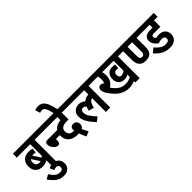

<svg xmlns="http://www.w3.org/2000/svg" viewBox="62 -1965 3302 3302"><g transform="rotate(-45 1713.0 -314.0)"><path d="M514 -528H434V0H327V-136Q303 -120 273.5 -111Q244 -102 205 -102Q127 -102 80 -148.5Q33 -195 33 -278Q33 -361 81 -408.5Q129 -456 213 -456Q238 -456 262 -453.5Q286 -451 301 -448L293 -360Q264 -367 228 -367Q220 -367 212 -366L303 -224Q316 -234 327 -249V-528H0V-622H514ZM134 -277Q134 -229 156 -209.5Q178 -190 214 -190Q231 -190 248 -194L153 -340Q134 -317 134 -277Z M271 0Q319 -22 369 -22Q438 -22 476 19Q514 60 514 125Q514 188 473 228Q432 268 356 268Q268 268 208 221.5Q148 175 98 101L178 54Q224 123 262.5 151Q301 179 350 179Q419 179 419 122Q419 91 402.5 78.5Q386 66 363 66Q347 66 332 69.5Q317 73 303 80Z M501 -622H821V-528H501ZM702 -278V-235Q702 -171 648 -171Q621 -171 593.5 -193.5Q566 -216 547.5 -248.5Q529 -281 529 -311Q529 -338 541.5 -355Q554 -372 593 -372H825V-278Z M1105 63Q1089 29 1074.5 -5.5Q1060 -40 1050 -68Q1032 -66 1015 -66Q959 -66 909 -86.5Q859 -107 828 -151Q797 -195 797 -265Q797 -312 812 -344.5Q827 -377 851 -400Q877 -423 911.5 -436Q946 -449 987 -453V-528H764V-622H1230V-528H1094V-362H1058Q1011 -362 983.5 -355.5Q956 -349 936 -334Q921 -322 912.5 -304Q904 -286 904 -261Q904 -212 932.5 -185.5Q961 -159 1019 -159Q1023 -159 1027 -159Q1025 -174 1025 -185Q1025 -221 1046 -237.5Q1067 -254 1095 -254Q1136 -254 1158.5 -227.5Q1181 -201 1181 -166Q1181 -133 1168.5 -115Q1156 -97 1137 -87Q1159 -34 1195 25Z M991 -615Q968 -717 945 -758.5Q922 -800 883 -800Q867 -800 854 -797Q841 -794 829 -789L801 -880Q841 -896 883 -896Q931 -896 968 -872.5Q1005 -849 1034 -788Q1063 -727 1086 -615Z M1217 -528V-622H1826V-528H1746V0H1639V-335Q1622 -333 1604.5 -321.5Q1587 -310 1571.5 -281Q1556 -252 1545 -197L1447 -224Q1456 -267 1470 -301Q1457 -314 1442.5 -322Q1428 -330 1411 -330Q1383 -330 1369.5 -311.5Q1356 -293 1356 -266Q1356 -213 1388.5 -164Q1421 -115 1484 -47L1406 15Q1334 -61 1291.5 -131.5Q1249 -202 1249 -271Q1249 -326 1271 -360Q1293 -394 1326.5 -410Q1360 -426 1395 -426Q1433 -426 1462 -414Q1491 -402 1520 -378Q1569 -425 1639 -425V-528Z M2462 -528V0H2355V-36Q2323 -20 2288 -12.5Q2253 -5 2215 -5Q2141 -5 2079.5 -34Q2018 -63 1968.5 -113Q1919 -163 1879 -225Q1858 -258 1849.5 -283.5Q1841 -309 1841 -331Q1841 -356 1856 -376Q1871 -396 1905 -396Q1939 -396 1966 -367Q1983 -403 1983 -453Q1983 -494 1973 -528H1813V-622H2542V-528ZM2274 -253Q2299 -253 2319 -263Q2339 -273 2355 -290V-528H2078Q2083 -511 2086.5 -489.5Q2090 -468 2090 -442Q2090 -369 2060 -321.5Q2030 -274 1984 -246Q2033 -175 2088.5 -137Q2144 -99 2219 -99Q2259 -99 2290.5 -107Q2322 -115 2355 -133V-193Q2336 -181 2313 -174Q2290 -167 2261 -167Q2197 -167 2157.5 -205.5Q2118 -244 2118 -319Q2118 -390 2156.5 -430.5Q2195 -471 2265 -471Q2281 -471 2299 -469Q2317 -467 2329 -464L2322 -380Q2302 -386 2279 -386Q2218 -386 2218 -318Q2218 -282 2234 -267.5Q2250 -253 2274 -253Z M2751 -135Q2665 -135 2624 -188Q2606 -210 2597 -242Q2588 -274 2588 -325V-528H2529V-622H2953V-528H2912V-311Q2912 -263 2903.5 -233Q2895 -203 2878 -182Q2838 -135 2751 -135ZM2749 -228Q2781 -228 2793 -248Q2800 -258 2803 -273.5Q2806 -289 2806 -320V-528H2695V-318Q2695 -292 2697.5 -276.5Q2700 -261 2706 -250Q2719 -228 2749 -228Z M3204 -209Q3160 -209 3116 -191Q3080 -218 3052 -256.5Q3024 -295 3024 -343Q3024 -395 3057 -424Q3075 -440 3103 -449Q3131 -458 3185 -458H3232V-528H2909V-622H3426V-528H3338V-373H3179Q3160 -373 3151 -370.5Q3142 -368 3136 -363Q3127 -355 3127 -339Q3127 -323 3134 -310.5Q3141 -298 3150 -287Q3183 -297 3224 -297Q3300 -297 3340.5 -256Q3381 -215 3381 -150Q3381 -86 3336.5 -43Q3292 0 3198 0Q3108 0 3041 -39.5Q2974 -79 2924 -141L3001 -207Q3047 -152 3091 -123Q3135 -94 3193 -94Q3274 -94 3274 -153Q3274 -179 3257.5 -194Q3241 -209 3204 -209Z"/></g></svg>

Font: Noto Sans Condensed SemiBold
Style: Italic
Weight: 600
Width: 3
Italic angle: -12°
Designer: Monotype Design Team
Foundry: Monotype Imaging Inc.
Version: Version 2.013; ttfautohint (v1.8.4.7-5d5b)